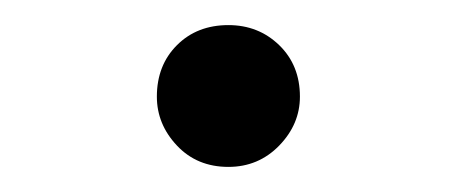

<svg xmlns="http://www.w3.org/2000/svg" viewBox="-20 -119 365 153"><path d="M162 14Q137 14 121 -3Q105 -20 105 -42Q105 -67 121 -83Q137 -99 162 -99Q186 -99 202.5 -83Q219 -67 219 -42Q219 -20 202.5 -3Q186 14 162 14Z"/></svg>

Font: Noto Serif JP ExtraLight Light
Style: Regular
Weight: 300
Version: Version 2.003-H1;hotconv 1.1.1;makeotfexe 2.6.0